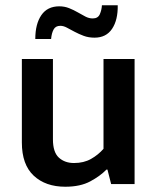

<svg xmlns="http://www.w3.org/2000/svg" viewBox="-20 -699 594 729"><path d="M373 -475H491V0H402L388 -55H384Q361 -31 323 -10.5Q285 10 228 10Q153 10 108 -32Q63 -74 63 -158V-475H181V-170Q181 -121 203.5 -100.5Q226 -80 261 -80Q298 -80 325.5 -95.5Q353 -111 373 -134ZM114 -551Q114 -608 137 -641.5Q160 -675 205 -675Q225 -675 242.5 -668Q260 -661 275.5 -652Q291 -643 304.5 -636Q318 -629 332 -629Q352 -629 359 -645Q366 -661 367 -679H427Q428 -623 405.5 -589.5Q383 -556 339 -556Q316 -556 297.5 -563Q279 -570 263 -578.5Q247 -587 234 -594Q221 -601 209 -601Q191 -601 183.5 -587Q176 -573 174 -551Z"/></svg>

Font: Mukta Malar SemiBold
Style: Regular
Weight: 600
Designer: Aadarsh Rajan, Girish Dalvi, Yashodeep Gholap
Foundry: Ek Type
Version: Version 2.538;PS 1.000;hotconv 16.6.51;makeotf.lib2.5.65220;